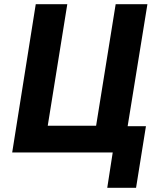

<svg xmlns="http://www.w3.org/2000/svg" viewBox="-20 -725 777 913"><path d="M490 168 516 0H38L150 -705H300L207 -127H437L530 -705H681L587 -125H674L627 168Z"/></svg>

Font: Nunito Sans 7pt Condensed ExtraBold
Style: Italic
Weight: 800
Width: 3
Italic angle: -9°
Designer: Vernon Adams
Foundry: Vernon Adams
Version: Version 3.101;gftools[0.9.27]